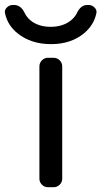

<svg xmlns="http://www.w3.org/2000/svg" viewBox="-48 -782 413 781"><path d="M264.6 -728.5Q280.3 -761.7 306.6 -761.7H312.5Q327.1 -761.7 336.9 -751Q344.7 -743.2 344.7 -733.4Q344.7 -730.5 343.8 -727.5Q334 -680.7 294.9 -647.5Q241.2 -602.5 159.7 -602.5Q78.1 -602.5 23.4 -646.5Q-17.6 -679.7 -27.3 -727.5Q-28.3 -730.5 -28.3 -733.4Q-28.3 -743.2 -20.5 -751Q-10.7 -761.7 3.9 -761.7H9.8Q37.1 -761.7 52.7 -728.5Q61.5 -710.9 78.1 -697.3Q110.4 -672.9 158.2 -672.9Q206.1 -672.9 238.3 -697.3Q255.9 -710.9 264.6 -728.5ZM146.5 -20.5Q132.8 -20.5 122.6 -30.8Q112.3 -41 112.3 -54.7V-511.7Q112.3 -526.4 122.6 -536.6Q132.8 -546.9 146.5 -546.9H169.9Q184.6 -546.9 194.8 -536.6Q205.1 -526.4 205.1 -511.7V-54.7Q205.1 -41 194.8 -30.8Q184.6 -20.5 169.9 -20.5Z"/></svg>

Font: Gen Jyuu GothicL Regular
Style: Regular
Weight: 400
Designer: [Source Han Sans]
Ryoko NISHIZUKA  (kana & ideographs); Paul D. Hunt (Latin, Greek & Cyrillic); Wenlong ZHANG  (bopomofo
Version: Version 1.002.20150607